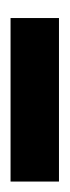

<svg xmlns="http://www.w3.org/2000/svg" viewBox="96 -812 132 364"><g transform="rotate(90 162.0 -630.0)"><path d="M14.2 -675.8H324.2V-584H14.2Z"/></g></svg>

Font: Oakes Grotesk Bold
Style: Regular
Weight: 700
Designer: Samuel Oakes
Foundry: Samuel Oakes
Version: Version 1.000;PS 001.000;hotconv 1.0.88;makeotf.lib2.5.64775